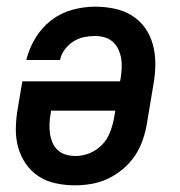

<svg xmlns="http://www.w3.org/2000/svg" viewBox="-20 -548 540 576"><path d="M205 8Q176 8 147.5 2Q119 -4 96 -19Q73 -34 57.5 -56.5Q42 -79 34.5 -106Q27 -133 27.5 -162.5Q28 -192 33 -221L47 -304H340L342 -313Q344 -328 345 -343Q346 -358 343.5 -372.5Q341 -387 335 -400Q329 -413 318.5 -422.5Q308 -432 294 -436Q280 -440 265 -440Q248 -440 231.5 -436.5Q215 -433 200 -423.5Q185 -414 174 -399Q163 -384 160 -368H59Q67 -402 86 -433.5Q105 -465 133.5 -487Q162 -509 196.5 -518.5Q231 -528 265 -528Q295 -528 323.5 -522Q352 -516 375.5 -501.5Q399 -487 415 -464.5Q431 -442 438.5 -414.5Q446 -387 446 -357.5Q446 -328 441 -299L421 -179Q417 -154 408.5 -129Q400 -104 385.5 -82Q371 -60 350 -42Q329 -24 305 -12.5Q281 -1 255.5 3.5Q230 8 205 8ZM207 -80Q228 -80 249 -88.5Q270 -97 286 -113.5Q302 -130 310 -151Q318 -172 322 -193L326 -216H133L132 -207Q129 -192 128.5 -177Q128 -162 130 -147.5Q132 -133 137.5 -120Q143 -107 153.5 -97.5Q164 -88 178 -84Q192 -80 207 -80Z"/></svg>

Font: Iosevka SS04 Semibold Oblique
Style: Regular
Weight: 600
Italic angle: -9°
Monospace: yes
Designer: Belleve Invis
Foundry: Belleve Invis
Version: Version 19.0.0; ttfautohint (v1.8.4)